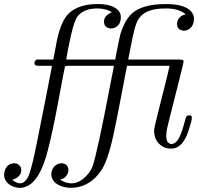

<svg xmlns="http://www.w3.org/2000/svg" viewBox="-28 -726 981 951"><path d="M236 -431 248 -494Q268 -615 312 -659Q362 -706 455 -706Q520 -706 551 -681Q575 -662 569.5 -628.5Q564 -595 534 -587Q528 -585 517 -585Q515 -586 511.5 -587Q508 -588 506 -588Q490 -595 487.5 -612.5Q485 -630 495 -643Q502 -654 526 -666Q491 -687 438.5 -683.5Q386 -680 358 -647Q340 -626 322.5 -546.5Q305 -467 300 -431H543Q545 -448 556 -499Q563 -536 569 -558.5Q575 -581 589.5 -610Q604 -639 625 -659Q678 -706 793 -706Q877 -706 912 -676Q942 -649 929 -610Q924 -591 906.5 -580.5Q889 -570 871 -576Q852 -581 849.5 -600.5Q847 -620 858 -635Q869 -650 892 -655Q858 -684 797 -684Q693 -686 659 -633Q647 -615 638 -580Q629 -545 619.5 -494.5Q610 -444 607 -431H861Q877 -431 880 -427Q883 -422 877 -400L860 -331L806 -117Q788 -50 801 -24Q814 -9 828 -13.5Q842 -18 853 -33Q869 -57 884 -113Q892 -144 894 -147Q896 -153 906 -154.5Q916 -156 920 -151Q927 -145 912 -99Q886 -4 837 8Q831 10 818 10Q784 10 761 -13Q732 -42 736 -87Q736 -94 757 -177Q766 -214 785 -288Q804 -362 812 -400H601Q597 -376 570 -237.5Q543 -99 535 -63Q505 78 468 126Q420 191 351 202Q316 208 283 198.5Q250 189 236 168Q217 139 234 108Q243 92 261 85.5Q279 79 295 87Q309 95 310.5 112Q312 129 303 141Q292 160 270 163V164Q273 166 279 169Q285 172 288 174Q338 195 381 162Q417 134 430 99Q452 41 522 -326Q523 -331 526 -346.5Q529 -362 532 -376.5Q535 -391 536 -400H314Q298 -400 296 -398Q292 -395 292 -387L286 -358Q280 -328 264.5 -244Q249 -160 235.5 -95.5Q222 -31 209 18Q169 177 96 200Q72 209 44 200.5Q16 192 2 171Q-14 147 -3.5 117Q7 87 37 83Q50 81 61 87.5Q72 94 76 106Q81 129 67 144.5Q53 160 33 164Q41 173 56.5 179Q72 185 85 179Q95 175 108 156Q118 141 135 72Q148 19 192 -207L218 -339Q219 -347 223.5 -368Q228 -389 229 -400H166Q146 -400 144 -407Q141 -414 144.5 -421.5Q148 -429 155 -431H182Z"/></svg>

Font: cwTeXKai
Style: Medium
Weight: 500
Version: Version 1.17